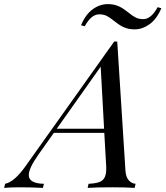

<svg xmlns="http://www.w3.org/2000/svg" viewBox="-107 -915 806 935"><path d="M0 0ZM517.6 -854.5Q537.6 -837.9 553.5 -829.8Q569.3 -821.8 590.8 -821.8Q628.9 -821.8 660.6 -879.9L678.7 -875Q656.7 -822.8 621.8 -797.4Q586.9 -772 548.8 -772Q526.4 -772 508.8 -777.6Q491.2 -783.2 478.8 -791.3Q466.3 -799.3 449.2 -812.5Q429.2 -829.1 413.3 -837.2Q397.5 -845.2 376 -845.2Q337.4 -845.2 305.7 -787.1L287.6 -792Q309.6 -844.7 344.5 -869.9Q379.4 -895 418 -895Q440.4 -895 458 -889.4Q475.6 -883.8 488 -875.7Q500.5 -867.7 517.6 -854.5ZM553.2 -20 548.8 0Q508.8 -2.9 439.9 -2.9Q359.4 -2.9 319.8 0L324.2 -20Q358.4 -21.5 377 -28.6Q395.5 -35.6 403.6 -53Q411.6 -70.3 410.2 -104L400.9 -268.1H155.3L80.1 -162.1Q33.2 -95.7 33.2 -62.5Q33.2 -21.5 106.9 -20L102.1 0Q46.4 -2.9 -12.2 -2.9Q-55.7 -2.9 -86.9 0L-82 -20Q-36.1 -29.8 18.1 -106.9L449.2 -712.9H463.9L503.9 -84Q506.3 -51.3 520.8 -36.1Q535.2 -21 553.2 -20ZM383.3 -590.3 169.4 -288.1H399.9Z"/></svg>

Font: TypoPRO Playfair Display SC
Style: Italic
Weight: 400
Italic angle: -14°
Designer: Claus Eggers Sørensen
Foundry: Claus Eggers Sørensen
Version: Version 1.004;PS 001.004;hotconv 1.0.70;makeotf.lib2.5.58329